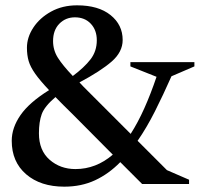

<svg xmlns="http://www.w3.org/2000/svg" viewBox="-20 -690 752 720"><path d="M221 10Q132 10 78 -36.5Q24 -83 24 -162Q24 -211 57 -258.5Q90 -306 164 -352Q130 -388 112 -413.5Q94 -439 87.5 -461Q81 -483 81 -511Q81 -550 105 -586.5Q129 -623 171.5 -646.5Q214 -670 269 -670Q349 -670 394.5 -633.5Q440 -597 440 -540Q440 -495 398.5 -459Q357 -423 278 -381Q285 -373 294 -364Q303 -355 312 -346L470 -188Q497 -230 521 -283.5Q545 -337 567 -402L469 -441V-457H709V-441L623 -404Q592 -334 561 -272.5Q530 -211 496 -162L606 -52L689 -16V0H513L431 -82Q388 -38 336.5 -14Q285 10 221 10ZM179 -536Q179 -502 197 -473.5Q215 -445 253 -405Q296 -437 319.5 -467.5Q343 -498 343 -539Q343 -577 320.5 -601Q298 -625 261 -625Q226 -625 202.5 -601Q179 -577 179 -536ZM126 -190Q126 -126 166 -91Q206 -56 263 -56Q340 -56 403 -110L253 -261Q234 -279 218 -295.5Q202 -312 188 -326Q147 -291 136.5 -262Q126 -233 126 -190Z"/></svg>

Font: Spectral Medium
Style: Regular
Weight: 500
Designer: Jean-Baptiste Levee
Foundry: Production Type
Version: Version 2.001